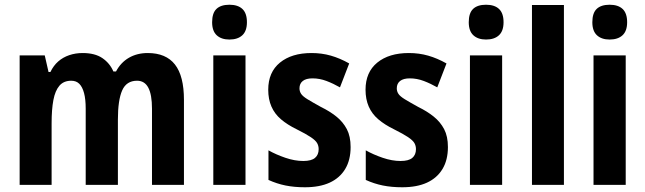

<svg xmlns="http://www.w3.org/2000/svg" viewBox="-20 -781 2726 811"><path d="M604 -557Q681 -557 719 -508.5Q757 -460 757 -359V0H622V-322Q622 -381 606.5 -410.5Q591 -440 559 -440Q514 -440 496 -399Q478 -358 478 -276V0H342V-322Q342 -362 335 -388Q328 -414 315 -427Q302 -440 281 -440Q249 -440 231 -419Q213 -398 205.5 -358.5Q198 -319 198 -260V0H63V-547H169L185 -477H193Q206 -504 226 -521.5Q246 -539 272.5 -548Q299 -557 329 -557Q381 -557 412.5 -535.5Q444 -514 459 -479H470Q490 -517 524.5 -537Q559 -557 604 -557Z M1017 -547V0H881V-547ZM949 -761Q985 -761 1004 -743Q1023 -725 1023 -687Q1023 -650 1003.5 -632Q984 -614 949 -614Q915 -614 895.5 -632Q876 -650 876 -687Q876 -726 894.5 -743.5Q913 -761 949 -761Z M1461 -160Q1461 -105 1438 -67Q1415 -29 1372.5 -9.5Q1330 10 1268 10Q1223 10 1186 2.5Q1149 -5 1114 -21V-146Q1146 -128 1185.5 -114.5Q1225 -101 1261 -101Q1295 -101 1310.5 -114Q1326 -127 1326 -151Q1326 -165 1319.5 -176.5Q1313 -188 1293 -201.5Q1273 -215 1233 -235Q1194 -254 1167 -277Q1140 -300 1126.5 -331Q1113 -362 1113 -402Q1113 -476 1162.5 -516.5Q1212 -557 1296 -557Q1339 -557 1377.5 -546Q1416 -535 1455 -513L1416 -412Q1388 -428 1359 -439Q1330 -450 1300 -450Q1273 -450 1259 -439Q1245 -428 1245 -408Q1245 -395 1252 -384.5Q1259 -374 1278.5 -362Q1298 -350 1336 -329Q1373 -311 1401 -288.5Q1429 -266 1445 -235.5Q1461 -205 1461 -160Z M1872 -160Q1872 -105 1849 -67Q1826 -29 1783.5 -9.5Q1741 10 1679 10Q1634 10 1597 2.5Q1560 -5 1525 -21V-146Q1557 -128 1596.5 -114.5Q1636 -101 1672 -101Q1706 -101 1721.5 -114Q1737 -127 1737 -151Q1737 -165 1730.5 -176.5Q1724 -188 1704 -201.5Q1684 -215 1644 -235Q1605 -254 1578 -277Q1551 -300 1537.5 -331Q1524 -362 1524 -402Q1524 -476 1573.5 -516.5Q1623 -557 1707 -557Q1750 -557 1788.5 -546Q1827 -535 1866 -513L1827 -412Q1799 -428 1770 -439Q1741 -450 1711 -450Q1684 -450 1670 -439Q1656 -428 1656 -408Q1656 -395 1663 -384.5Q1670 -374 1689.5 -362Q1709 -350 1747 -329Q1784 -311 1812 -288.5Q1840 -266 1856 -235.5Q1872 -205 1872 -160Z M2101 -547V0H1965V-547ZM2033 -761Q2069 -761 2088 -743Q2107 -725 2107 -687Q2107 -650 2087.5 -632Q2068 -614 2033 -614Q1999 -614 1979.5 -632Q1960 -650 1960 -687Q1960 -726 1978.5 -743.5Q1997 -761 2033 -761Z M2362 0H2227V-760H2362Z M2623 -547V0H2487V-547ZM2555 -761Q2591 -761 2610 -743Q2629 -725 2629 -687Q2629 -650 2609.5 -632Q2590 -614 2555 -614Q2521 -614 2501.5 -632Q2482 -650 2482 -687Q2482 -726 2500.5 -743.5Q2519 -761 2555 -761Z"/></svg>

Font: Noto Sans Condensed
Style: Regular
Weight: 400
Width: 3
Version: Version 2.013